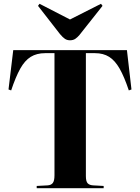

<svg xmlns="http://www.w3.org/2000/svg" viewBox="-20 -995 740 1015"><path d="M174 0V-12L231 -15Q250 -16 259 -27.5Q268 -39 268 -68V-714H219Q174 -714 142.5 -694.5Q111 -675 87 -632Q63 -589 39 -517L25 -522L50 -730H651L675 -522L661 -517Q637 -589 612.5 -632Q588 -675 557 -694.5Q526 -714 482 -714H434V-64Q434 -36 443.5 -26Q453 -16 473 -15L528 -12V0ZM350 -782Q335 -782 323.5 -789.5Q312 -797 297 -815L181 -964L189 -975L350 -892L514 -975L522 -964L400 -810Q390 -798 378.5 -790Q367 -782 350 -782Z"/></svg>

Font: Literata 72pt
Style: Bold
Weight: 700
Designer: Latin by Veronika Burian and Jose Scaglione. Greek by Irene Vlachou. Cyrillic by Vera Evstafieva.
Foundry: TypeTogether
Version: Version 3.002